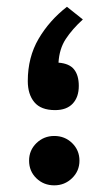

<svg xmlns="http://www.w3.org/2000/svg" viewBox="-20 -557 326 577"><path d="M229 -498.5Q197.3 -469.7 177.7 -439.9Q158.2 -410.2 155.8 -368.7Q188.5 -366.2 202.6 -348.4Q216.8 -330.6 216.8 -298.8Q216.8 -265.1 198.5 -245.6Q180.2 -226.1 145.5 -226.1Q103 -226.1 83.3 -249.8Q63.5 -273.4 63.5 -313.5Q63.5 -384.8 95.9 -440.2Q128.4 -495.6 181.2 -536.6ZM67.4 -74.2Q67.4 -105.5 89.6 -127Q111.8 -148.4 143.1 -148.4Q174.8 -148.4 196.8 -127Q218.8 -105.5 218.8 -74.2Q218.8 -43 196.5 -21.5Q174.3 0 143.1 0Q111.3 0 89.4 -21.2Q67.4 -42.5 67.4 -74.2Z"/></svg>

Font: Vazirmatn RD UI Medium
Style: Regular
Weight: 500
Designer: Saber Rastikerdar
Foundry: Saber Rastikerdar
Version: Version 33.003